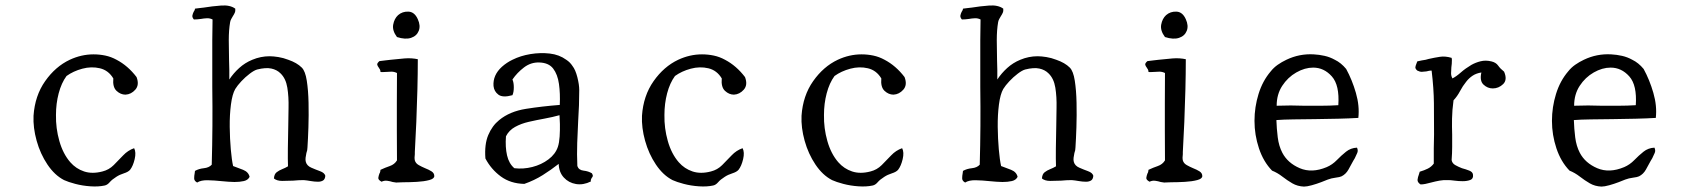

<svg xmlns="http://www.w3.org/2000/svg" viewBox="-20 -675 6250 710"><path d="M485 -390Q496 -361 480.5 -343.5Q465 -326 444 -325Q426 -325 411 -339Q396 -353 399 -385Q381 -415 349.5 -422.5Q318 -430 284.5 -421Q251 -412 226 -394Q207 -368 197 -330Q187 -292 187 -250Q186 -201 199.5 -153.5Q213 -106 240 -75Q261 -51 291 -41Q321 -31 359 -41Q383 -47 400.5 -64.5Q418 -82 435.5 -100.5Q453 -119 476 -127Q484 -112 478 -86.5Q472 -61 461 -47Q454 -39 438 -34Q422 -29 410 -21Q394 -11 385.5 -1Q377 9 367 11Q344 16 314.5 14Q285 12 258.5 5Q232 -2 217 -9Q182 -27 155.5 -66.5Q129 -106 115.5 -154.5Q102 -203 104 -247Q109 -321 147 -375Q185 -429 238 -454Q281 -474 326 -474Q348 -474 369.5 -469.5Q391 -465 411 -454Q453 -432 485 -390Z M1183 -25Q1182 -12 1174.5 -7.5Q1167 -3 1156 -3Q1143 -3 1129 -5.5Q1115 -8 1103 -9Q1094 -9 1084 -8.5Q1074 -8 1064 -7Q1043 -6 1023.5 -6Q1004 -6 993 -15Q994 -31 1003 -38Q1012 -45 1023.5 -49.5Q1035 -54 1045 -60Q1044 -84 1044.5 -126Q1045 -168 1046 -211Q1046 -228 1046.5 -244.5Q1047 -261 1047 -276Q1048 -317 1042.5 -351Q1037 -385 1017 -404Q1004 -417 983.5 -421.5Q963 -426 931 -418Q920 -415 903.5 -402.5Q887 -390 872.5 -374.5Q858 -359 850 -346Q839 -327 834 -288.5Q829 -250 829.5 -206Q830 -162 833.5 -122.5Q837 -83 842 -61Q859 -55 879 -47Q899 -39 903 -21Q897 -9 882 -5.5Q867 -2 847 -2Q836 -2 824.5 -3Q813 -4 801 -5Q773 -8 748 -8.5Q723 -9 709 0Q698 -6 698 -15.5Q698 -25 700 -35Q701 -41 701 -43Q715 -51 734 -53Q753 -55 763 -66Q765 -139 765.5 -209.5Q766 -280 765 -353Q765 -378 765 -403Q765 -428 765 -454Q765 -490 765 -527Q765 -564 766 -603Q756 -608 745 -607.5Q734 -607 723 -605Q716 -604 709.5 -603.5Q703 -603 697 -603Q690 -611 691.5 -618Q693 -625 696 -631Q698 -634 699.5 -637Q701 -640 701 -643Q708 -644 716.5 -645Q725 -646 734 -647Q764 -652 797.5 -654.5Q831 -657 850 -643Q851 -634 848 -627.5Q845 -621 841 -615Q838 -610 835 -604.5Q832 -599 831 -593Q826 -564 826 -527Q826 -490 827 -454Q828 -434 828 -415.5Q828 -397 828 -381Q843 -404 864.5 -423.5Q886 -443 913 -454Q944 -467 977 -467Q991 -467 1009.5 -464Q1028 -461 1046 -454Q1078 -443 1096 -425Q1109 -412 1114.5 -376.5Q1120 -341 1121 -295Q1122 -249 1120.5 -204.5Q1119 -160 1117 -130Q1117 -125 1116 -119.5Q1115 -114 1113 -109Q1111 -100 1110 -91.5Q1109 -83 1111 -76Q1115 -62 1131 -55Q1147 -48 1163.5 -42Q1180 -36 1183 -25Z M1586 -24Q1586 -14 1567 -9Q1548 -4 1521.5 -2.5Q1495 -1 1471 -1Q1464 -1 1457 -0.5Q1450 0 1445 0Q1442 0 1432 -2Q1423 -5 1412 -6.5Q1401 -8 1391 -3Q1378 -10 1379 -17.5Q1380 -25 1383 -33Q1385 -36 1386 -40Q1387 -44 1387 -47Q1404 -55 1421.5 -61Q1439 -67 1448 -82Q1448 -141 1447.5 -191.5Q1447 -242 1447.5 -293.5Q1448 -345 1448 -405Q1438 -410 1427.5 -410Q1417 -410 1407 -409Q1401 -409 1396 -408.5Q1391 -408 1387 -409Q1387 -414 1385 -418Q1383 -422 1380 -426Q1376 -431 1375 -436Q1374 -441 1383 -449Q1393 -450 1403.5 -451.5Q1414 -453 1425 -454Q1451 -457 1476.5 -459Q1502 -461 1525 -456V-454Q1525 -404 1523.5 -344Q1522 -284 1519.5 -224Q1517 -164 1514 -113Q1514 -111 1514 -105Q1513 -99 1513 -92.5Q1513 -86 1514 -82Q1517 -71 1528.5 -64.5Q1540 -58 1552 -53Q1565 -48 1575.5 -41.5Q1586 -35 1586 -24ZM1525 -604Q1536 -580 1528.5 -561Q1521 -542 1500 -535Q1479 -528 1448 -538Q1430 -562 1434 -584Q1438 -606 1452 -619Q1468 -633 1490.5 -632Q1513 -631 1525 -604Z M2169 -34Q2173 -27 2172 -23.5Q2171 -20 2168 -17Q2167 -14 2165.5 -11.5Q2164 -9 2165 -4Q2137 10 2110 5.5Q2083 1 2065 -18.5Q2047 -38 2046 -69Q2018 -47 1987 -27.5Q1956 -8 1919 5Q1868 4 1832 -22.5Q1796 -49 1775 -89Q1771 -141 1785.5 -175.5Q1800 -210 1826 -231Q1865 -263 1925 -272.5Q1985 -282 2050 -287Q2052 -329 2047 -364.5Q2042 -400 2025.5 -421.5Q2009 -443 1974 -444Q1943 -445 1917.5 -425.5Q1892 -406 1875 -381Q1880 -370 1880 -352Q1880 -334 1875 -323Q1839 -313 1823 -325Q1807 -337 1805 -357Q1802 -397 1836 -428Q1854 -444 1875 -454Q1905 -469 1941.5 -475Q1978 -481 2013 -477Q2048 -473 2074 -454Q2088 -445 2097 -431Q2108 -417 2115 -389.5Q2122 -362 2122 -342Q2122 -314 2121 -285.5Q2120 -257 2118 -227Q2116 -188 2114.5 -146.5Q2113 -105 2115 -61Q2120 -46 2138 -44Q2156 -42 2169 -34ZM2049 -249Q2024 -242 1994 -236.5Q1964 -231 1935.5 -224.5Q1907 -218 1884.5 -205.5Q1862 -193 1851 -171Q1848 -131 1855 -100.5Q1862 -70 1882 -53Q1915 -49 1948.5 -57.5Q1982 -66 2008 -85.5Q2034 -105 2043 -132Q2048 -147 2049.5 -170.5Q2051 -194 2050.5 -216.5Q2050 -239 2049 -249Z M2735 -390Q2746 -361 2730.5 -343.5Q2715 -326 2694 -325Q2676 -325 2661 -339Q2646 -353 2649 -385Q2631 -415 2599.5 -422.5Q2568 -430 2534.5 -421Q2501 -412 2476 -394Q2457 -368 2447 -330Q2437 -292 2437 -250Q2436 -201 2449.5 -153.5Q2463 -106 2490 -75Q2511 -51 2541 -41Q2571 -31 2609 -41Q2633 -47 2650.5 -64.5Q2668 -82 2685.5 -100.5Q2703 -119 2726 -127Q2734 -112 2728 -86.5Q2722 -61 2711 -47Q2704 -39 2688 -34Q2672 -29 2660 -21Q2644 -11 2635.5 -1Q2627 9 2617 11Q2594 16 2564.5 14Q2535 12 2508.5 5Q2482 -2 2467 -9Q2432 -27 2405.5 -66.5Q2379 -106 2365.5 -154.5Q2352 -203 2354 -247Q2359 -321 2397 -375Q2435 -429 2488 -454Q2531 -474 2576 -474Q2598 -474 2619.5 -469.5Q2641 -465 2661 -454Q2703 -432 2735 -390Z M3325 -390Q3336 -361 3320.5 -343.5Q3305 -326 3284 -325Q3266 -325 3251 -339Q3236 -353 3239 -385Q3221 -415 3189.5 -422.5Q3158 -430 3124.5 -421Q3091 -412 3066 -394Q3047 -368 3037 -330Q3027 -292 3027 -250Q3026 -201 3039.5 -153.5Q3053 -106 3080 -75Q3101 -51 3131 -41Q3161 -31 3199 -41Q3223 -47 3240.5 -64.5Q3258 -82 3275.5 -100.5Q3293 -119 3316 -127Q3324 -112 3318 -86.5Q3312 -61 3301 -47Q3294 -39 3278 -34Q3262 -29 3250 -21Q3234 -11 3225.5 -1Q3217 9 3207 11Q3184 16 3154.5 14Q3125 12 3098.5 5Q3072 -2 3057 -9Q3022 -27 2995.5 -66.5Q2969 -106 2955.5 -154.5Q2942 -203 2944 -247Q2949 -321 2987 -375Q3025 -429 3078 -454Q3121 -474 3166 -474Q3188 -474 3209.5 -469.5Q3231 -465 3251 -454Q3293 -432 3325 -390Z M4023 -25Q4022 -12 4014.5 -7.5Q4007 -3 3996 -3Q3983 -3 3969 -5.5Q3955 -8 3943 -9Q3934 -9 3924 -8.5Q3914 -8 3904 -7Q3883 -6 3863.5 -6Q3844 -6 3833 -15Q3834 -31 3843 -38Q3852 -45 3863.5 -49.5Q3875 -54 3885 -60Q3884 -84 3884.5 -126Q3885 -168 3886 -211Q3886 -228 3886.5 -244.5Q3887 -261 3887 -276Q3888 -317 3882.5 -351Q3877 -385 3857 -404Q3844 -417 3823.5 -421.5Q3803 -426 3771 -418Q3760 -415 3743.5 -402.5Q3727 -390 3712.5 -374.5Q3698 -359 3690 -346Q3679 -327 3674 -288.5Q3669 -250 3669.5 -206Q3670 -162 3673.5 -122.5Q3677 -83 3682 -61Q3699 -55 3719 -47Q3739 -39 3743 -21Q3737 -9 3722 -5.5Q3707 -2 3687 -2Q3676 -2 3664.5 -3Q3653 -4 3641 -5Q3613 -8 3588 -8.5Q3563 -9 3549 0Q3538 -6 3538 -15.5Q3538 -25 3540 -35Q3541 -41 3541 -43Q3555 -51 3574 -53Q3593 -55 3603 -66Q3605 -139 3605.5 -209.5Q3606 -280 3605 -353Q3605 -378 3605 -403Q3605 -428 3605 -454Q3605 -490 3605 -527Q3605 -564 3606 -603Q3596 -608 3585 -607.5Q3574 -607 3563 -605Q3556 -604 3549.5 -603.5Q3543 -603 3537 -603Q3530 -611 3531.5 -618Q3533 -625 3536 -631Q3538 -634 3539.5 -637Q3541 -640 3541 -643Q3548 -644 3556.5 -645Q3565 -646 3574 -647Q3604 -652 3637.5 -654.5Q3671 -657 3690 -643Q3691 -634 3688 -627.5Q3685 -621 3681 -615Q3678 -610 3675 -604.5Q3672 -599 3671 -593Q3666 -564 3666 -527Q3666 -490 3667 -454Q3668 -434 3668 -415.5Q3668 -397 3668 -381Q3683 -404 3704.5 -423.5Q3726 -443 3753 -454Q3784 -467 3817 -467Q3831 -467 3849.5 -464Q3868 -461 3886 -454Q3918 -443 3936 -425Q3949 -412 3954.5 -376.5Q3960 -341 3961 -295Q3962 -249 3960.5 -204.5Q3959 -160 3957 -130Q3957 -125 3956 -119.5Q3955 -114 3953 -109Q3951 -100 3950 -91.5Q3949 -83 3951 -76Q3955 -62 3971 -55Q3987 -48 4003.5 -42Q4020 -36 4023 -25Z M4426 -24Q4426 -14 4407 -9Q4388 -4 4361.5 -2.5Q4335 -1 4311 -1Q4304 -1 4297 -0.5Q4290 0 4285 0Q4282 0 4272 -2Q4263 -5 4252 -6.5Q4241 -8 4231 -3Q4218 -10 4219 -17.5Q4220 -25 4223 -33Q4225 -36 4226 -40Q4227 -44 4227 -47Q4244 -55 4261.5 -61Q4279 -67 4288 -82Q4288 -141 4287.5 -191.5Q4287 -242 4287.5 -293.5Q4288 -345 4288 -405Q4278 -410 4267.5 -410Q4257 -410 4247 -409Q4241 -409 4236 -408.5Q4231 -408 4227 -409Q4227 -414 4225 -418Q4223 -422 4220 -426Q4216 -431 4215 -436Q4214 -441 4223 -449Q4233 -450 4243.5 -451.5Q4254 -453 4265 -454Q4291 -457 4316.5 -459Q4342 -461 4365 -456V-454Q4365 -404 4363.5 -344Q4362 -284 4359.5 -224Q4357 -164 4354 -113Q4354 -111 4354 -105Q4353 -99 4353 -92.5Q4353 -86 4354 -82Q4357 -71 4368.5 -64.5Q4380 -58 4392 -53Q4405 -48 4415.5 -41.5Q4426 -35 4426 -24ZM4365 -604Q4376 -580 4368.5 -561Q4361 -542 4340 -535Q4319 -528 4288 -538Q4270 -562 4274 -584Q4278 -606 4292 -619Q4308 -633 4330.5 -632Q4353 -631 4365 -604Z M5003 -239Q4970 -237 4928.5 -236Q4887 -235 4844 -234.5Q4801 -234 4763 -233.5Q4725 -233 4700 -231Q4701 -199 4705 -167Q4709 -135 4722 -110Q4742 -72 4786.5 -53Q4831 -34 4886 -57Q4907 -66 4923.5 -83Q4940 -100 4957.5 -114Q4975 -128 4998 -129Q5003 -119 4999 -109.5Q4995 -100 4990 -90Q4986 -83 4984 -80Q4976 -65 4966.5 -48Q4957 -31 4941 -23Q4935 -20 4919 -18Q4903 -16 4890 -11Q4883 -8 4866 -1.5Q4849 5 4831 10Q4813 15 4802 15Q4778 14 4759 3Q4740 -8 4722 -22Q4704 -36 4684 -44Q4652 -77 4635.5 -126.5Q4619 -176 4619 -228Q4619 -279 4634 -327.5Q4649 -376 4679 -411Q4690 -425 4705 -435.5Q4720 -446 4737 -454Q4785 -477 4838 -474Q4858 -473 4878 -468.5Q4898 -464 4916 -454Q4939 -443 4958 -420Q4980 -380 4994 -331.5Q5008 -283 5003 -239ZM4929 -286Q4934 -360 4905 -392.5Q4876 -425 4836 -425Q4805 -425 4773.5 -407Q4742 -389 4721.5 -357.5Q4701 -326 4701 -284Q4728 -285 4753 -285Q4778 -285 4802 -284Q4835 -284 4866 -284Q4897 -284 4929 -286Z M5542 -410Q5555 -380 5538.5 -364Q5522 -348 5500 -348Q5481 -348 5466 -362Q5451 -376 5458 -407Q5439 -404 5425.5 -395Q5412 -386 5402 -373Q5389 -357 5379 -338Q5369 -319 5355 -304Q5350 -267 5349.5 -236.5Q5349 -206 5350 -177Q5350 -155 5350 -132Q5350 -109 5348 -83Q5350 -71 5361.5 -64.5Q5373 -58 5386 -53Q5401 -49 5413.5 -44Q5426 -39 5427 -29Q5429 -14 5417 -9.5Q5405 -5 5389 -5Q5374 -5 5359 -7Q5344 -9 5336 -9Q5319 -10 5303 -7Q5287 -4 5272 0Q5261 3 5251.5 5Q5242 7 5233 7Q5221 -1 5222 -10.5Q5223 -20 5227 -30Q5229 -37 5230 -40Q5247 -45 5260 -51.5Q5273 -58 5282 -70Q5282 -100 5282 -126.5Q5282 -153 5283 -178Q5283 -238 5282.5 -293Q5282 -348 5274 -414Q5268 -414 5263.5 -413Q5259 -412 5255 -411Q5246 -410 5238.5 -409.5Q5231 -409 5221 -414Q5213 -421 5214 -427Q5215 -433 5218 -440Q5220 -445 5221 -448Q5229 -450 5237 -451.5Q5245 -453 5252 -454Q5256 -455 5263 -457Q5285 -462 5305 -465Q5325 -468 5348 -461Q5348 -460 5348.5 -458Q5349 -456 5349 -454Q5349 -446 5348.5 -439Q5348 -432 5347 -426Q5346 -414 5346 -404Q5346 -394 5351 -385Q5365 -392 5382 -407Q5399 -422 5421 -435Q5437 -444 5455.5 -448.5Q5474 -453 5495 -448Q5512 -444 5520 -432.5Q5528 -421 5542 -410Z M6103 -239Q6070 -237 6028.5 -236Q5987 -235 5944 -234.5Q5901 -234 5863 -233.5Q5825 -233 5800 -231Q5801 -199 5805 -167Q5809 -135 5822 -110Q5842 -72 5886.5 -53Q5931 -34 5986 -57Q6007 -66 6023.5 -83Q6040 -100 6057.5 -114Q6075 -128 6098 -129Q6103 -119 6099 -109.5Q6095 -100 6090 -90Q6086 -83 6084 -80Q6076 -65 6066.5 -48Q6057 -31 6041 -23Q6035 -20 6019 -18Q6003 -16 5990 -11Q5983 -8 5966 -1.5Q5949 5 5931 10Q5913 15 5902 15Q5878 14 5859 3Q5840 -8 5822 -22Q5804 -36 5784 -44Q5752 -77 5735.5 -126.5Q5719 -176 5719 -228Q5719 -279 5734 -327.5Q5749 -376 5779 -411Q5790 -425 5805 -435.5Q5820 -446 5837 -454Q5885 -477 5938 -474Q5958 -473 5978 -468.5Q5998 -464 6016 -454Q6039 -443 6058 -420Q6080 -380 6094 -331.5Q6108 -283 6103 -239ZM6029 -286Q6034 -360 6005 -392.5Q5976 -425 5936 -425Q5905 -425 5873.5 -407Q5842 -389 5821.5 -357.5Q5801 -326 5801 -284Q5828 -285 5853 -285Q5878 -285 5902 -284Q5935 -284 5966 -284Q5997 -284 6029 -286Z"/></svg>

Font: Yuji Syuku
Style: Regular
Weight: 400
Designer: Kataoka Yuji
Foundry: Kinuta Font Factory
Version: Version 3.002